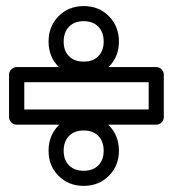

<svg xmlns="http://www.w3.org/2000/svg" viewBox="-20 -645 560 633"><path d="M9.8 -258.8V-398.9Q9.8 -409.7 17.8 -416.7Q25.9 -423.8 35.2 -423.8H495.1Q505.9 -423.8 512.9 -416Q520 -408.2 520 -398.9V-258.8Q520 -248 512.2 -241Q504.4 -233.9 495.1 -233.9H35.2Q24.4 -233.9 17.1 -241.7Q9.8 -249.5 9.8 -258.8ZM60.1 -284.2H470.2V-374H60.1ZM140.1 -147.9Q140.1 -198.2 173.1 -231.7Q206.1 -265.1 255.9 -265.1Q306.2 -265.1 339.1 -231.7Q372.1 -198.2 372.1 -147.9Q372.1 -98.6 338.9 -65.4Q305.7 -32.2 255.9 -32.2Q206.1 -32.2 173.1 -65.2Q140.1 -98.1 140.1 -147.9ZM140.1 -507.8Q140.1 -558.1 173.1 -591.6Q206.1 -625 255.9 -625Q306.2 -625 339.1 -591.6Q372.1 -558.1 372.1 -507.8Q372.1 -458 338.9 -425Q305.7 -392.1 255.9 -392.1Q206.1 -392.1 173.1 -425Q140.1 -458 140.1 -507.8ZM189.9 -147.9Q189.9 -117.7 207.5 -99.9Q225.1 -82 255.9 -82Q286.6 -82 304.2 -99.9Q321.8 -117.7 321.8 -147.9Q321.8 -178.7 304.2 -196.8Q286.6 -214.8 255.9 -214.8Q225.1 -214.8 207.5 -196.8Q189.9 -178.7 189.9 -147.9ZM189.9 -507.8Q189.9 -477.5 207.5 -459.7Q225.1 -441.9 255.9 -441.9Q286.6 -441.9 304.2 -459.7Q321.8 -477.5 321.8 -507.8Q321.8 -538.6 304.2 -556.9Q286.6 -575.2 255.9 -575.2Q225.1 -575.2 207.5 -556.9Q189.9 -538.6 189.9 -507.8Z"/></svg>

Font: Trueno Black Outline
Style: Regular
Weight: 900
Width: 6
Designer: Julieta Ulanovsky
Foundry: Julieta Ulanovsky
Version: Version 3.001b | FøM Fix